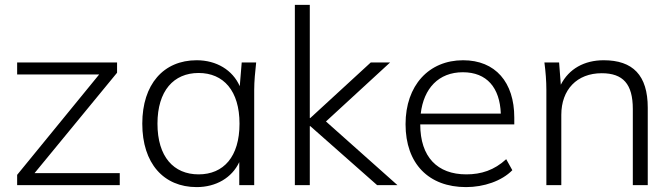

<svg xmlns="http://www.w3.org/2000/svg" viewBox="-20 -756 2745 784"><path d="M50 0H469V-49H121L458 -459V-501H50V-452H385L50 -42Z M783 8C862 8 927 -30 957 -94V0H1018V-389C1018 -425 1022 -463 1026 -501H967L959 -404C930 -470 864 -510 783 -510C648 -510 561 -412 561 -251C561 -89 648 8 783 8ZM791 -44C689 -44 623 -116 623 -251C623 -385 689 -458 791 -458C893 -458 958 -385 958 -251C958 -116 893 -44 791 -44Z M1184 0H1245V-241H1247L1520 0H1603L1311 -260L1573 -501H1494L1247 -274H1245V-736H1184Z M1883 8C1956 8 2029 -17 2072 -61L2047 -106C1998 -61 1945 -44 1884 -44C1766 -44 1696 -115 1696 -248H2080V-276C2080 -420 2003 -510 1871 -510C1731 -510 1636 -407 1636 -249C1636 -87 1731 8 1883 8ZM1698 -292C1710 -395 1771 -461 1870 -461C1968 -461 2021 -398 2025 -292Z M2211 -389V0H2272V-287C2272 -390 2336 -457 2437 -457C2524 -457 2564 -413 2564 -311V0H2625V-316C2625 -449 2564 -510 2445 -510C2366 -510 2303 -475 2270 -410L2263 -501H2203C2208 -463 2211 -425 2211 -389Z"/></svg>

Font: Poppy and Pepper Light
Style: Regular
Weight: 300
Designer: Thy Ha
Foundry: Thy Ha
Version: Version 0.001;Glyphs 3.2 (3227)